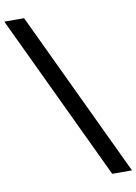

<svg xmlns="http://www.w3.org/2000/svg" viewBox="-105 -824 734 1034"><g transform="rotate(-10 262.0 -307.0)"><path d="M-7 -761 423 147H531L101 -761Z"/></g></svg>

Font: Roboto Serif SemiBold
Style: Regular
Weight: 600
Designer: Greg Gazdowicz
Foundry: Commercial Type
Version: Version 1.008